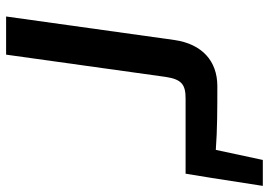

<svg xmlns="http://www.w3.org/2000/svg" viewBox="-146 -735 881 629"><g transform="rotate(90 294.5 -420.5)"><path d="M504 -841 471 -687C405 -692 331 -692 262 -692C180 -692 124 -642 111 -551L34 0H159L232 -523C240 -576 258 -588 303 -588H549L563 -674L589 -841Z"/></g></svg>

Font: Exo 2 Semi Bold
Style: Italic
Weight: 600
Italic angle: -8°
Designer: Natanael Gama
Version: Version 1.001;PS 001.001;hotconv 1.0.88;makeotf.lib2.5.64775